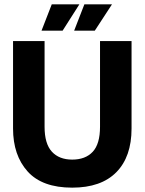

<svg xmlns="http://www.w3.org/2000/svg" viewBox="-20 -849 665 883"><path d="M312 14Q174 14 107 -60.5Q40 -135 40 -258V-660H185V-266Q185 -188 218.5 -151.5Q252 -115 312 -115Q373 -115 406.5 -151Q440 -187 440 -266V-660H585V-258Q585 -128 515 -57Q445 14 312 14ZM268 -708H171L218 -829H345ZM416 -708H321L368 -829H495Z"/></svg>

Font: Bricolage Grotesque 48pt Bricolage Grotesque 48pt Regular
Style: Bold
Weight: 700
Designer: Mathieu Triay
Foundry: Atelier Triay
Version: Version 1.000; ttfautohint (v1.8.4.7-5d5b);gftools[0.9.32]